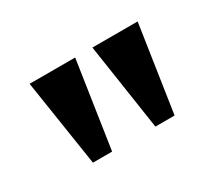

<svg xmlns="http://www.w3.org/2000/svg" viewBox="-64 -836 578 511"><g transform="rotate(-30 225.5 -581.0)"><path d="M100 -448H159L199 -714H59ZM292 -448H351L391 -714H252Z"/></g></svg>

Font: Noto Serif Condensed
Style: Bold
Weight: 700
Width: 3
Designer: Monotype Design Team
Foundry: Monotype Imaging Inc.
Version: Version 2.015